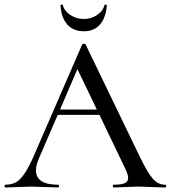

<svg xmlns="http://www.w3.org/2000/svg" viewBox="-25 -828 754 848"><path d="M402.8 -344.2 316.9 -522.9 240.2 -344.2ZM0 -12.2Q26.9 -12.7 46.4 -23.4Q83 -43.9 125 -141.1L337.9 -631.8Q339.8 -634.8 345.9 -634.8Q352.1 -634.8 353 -631.8L591.8 -137.2Q627 -64 650.4 -38.1Q673.8 -12.2 704.1 -12.2Q709 -12.2 709 -6.1Q709 0 704.1 0L585 -3.9L477.1 0Q473.1 0 473.1 -6.1Q473.1 -12.2 477.1 -12.2Q511.2 -12.2 526.1 -19Q541 -25.9 541 -42Q541 -58.1 525.9 -87.9L414.1 -320.8H230L147.9 -130.9Q133.8 -97.7 133.8 -76.2Q133.8 -12.2 231 -12.2Q235.8 -12.2 235.8 -6.1Q235.8 0 231 0L112.8 -3.9L0 0Q-4.9 0 -4.9 -6.1Q-4.9 -12.2 0 -12.2ZM436 -805.2Q437 -808.1 441.9 -807.6Q446.8 -807.1 446.8 -803.2Q441.9 -748 416 -719Q390.1 -689.9 345 -689.9Q299.8 -689.9 272.9 -719Q246.1 -748 242.2 -803.2Q241.2 -807.1 246.6 -807.6Q252 -808.1 252.9 -805.2Q257.8 -781.2 284.4 -762.7Q311 -744.1 344.7 -744.1Q378.4 -744.1 404.8 -762.5Q431.2 -780.8 436 -805.2Z"/></svg>

Font: Cormorant-Medium
Style: Regular
Weight: 500
Designer: Christian Thalmann (Catharsis Fonts)
Version: Version 3.000